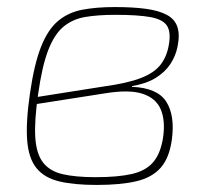

<svg xmlns="http://www.w3.org/2000/svg" viewBox="-20 -512 596 544"><path d="M305 -492Q357 -492 393.5 -487Q430 -482 452.5 -470Q475 -458 482.5 -436Q490 -414 483 -380Q478 -354 463 -331Q448 -308 421.5 -291.5Q395 -275 354 -268V-266Q426 -263 451 -224Q476 -185 467 -117Q460 -65 435.5 -37Q411 -9 366.5 1.5Q322 12 254 12Q190 12 148 2Q106 -8 83.5 -35.5Q61 -63 57 -114.5Q53 -166 65 -248Q77 -331 96.5 -380Q116 -429 145 -453Q174 -477 213.5 -484.5Q253 -492 305 -492ZM307 -470Q258 -470 222 -464Q186 -458 160 -436.5Q134 -415 116.5 -369.5Q99 -324 88 -245Q77 -169 80 -122.5Q83 -76 102 -51.5Q121 -27 157.5 -18.5Q194 -10 251 -10Q314 -10 353.5 -19Q393 -28 414 -52.5Q435 -77 442 -122Q449 -170 435.5 -202Q422 -234 383.5 -246.5Q345 -259 274 -247L82 -217L84 -237L274 -267Q340 -276 378 -290.5Q416 -305 434 -327.5Q452 -350 458 -383Q465 -420 453.5 -438.5Q442 -457 406.5 -463.5Q371 -470 307 -470Z"/></svg>

Font: Exo 2 Thin
Style: Italic
Weight: 250
Italic angle: -8°
Designer: Natanael Gama
Foundry: Natanael Gama
Version: Version 2.010